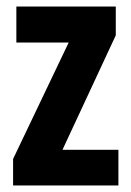

<svg xmlns="http://www.w3.org/2000/svg" viewBox="-20 -567 401 587"><path d="M342 0H20V-81L190 -437H30V-547H334V-459L171 -109H342Z"/></svg>

Font: Noto Sans ExtraCondensed
Style: Bold
Weight: 700
Width: 2
Designer: Monotype Design Team
Foundry: Monotype Imaging Inc.
Version: Version 2.013; ttfautohint (v1.8.4.7-5d5b)